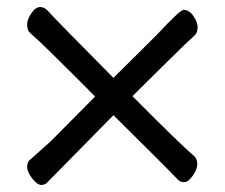

<svg xmlns="http://www.w3.org/2000/svg" viewBox="-20 -522 640 545"><path d="M97 3Q86 3 71.5 -15.5Q57 -34 57 -49Q57 -64 67 -70L124 -121L250 -248Q97 -402 65 -429Q57 -436 57 -452Q57 -467 69 -484.5Q81 -502 94 -502Q106 -502 115 -492Q149 -455 302 -301L424 -422Q491 -494 501 -494Q517 -494 529 -476.5Q541 -459 541 -445Q541 -429 531.5 -420.5Q522 -412 505 -396Q488 -380 356 -249Q491 -113 531 -79Q540 -71 540 -56Q540 -41 527 -23Q514 -5 503 -5Q492 -5 485 -12Q449 -50 302 -195L113 -3Q107 3 97 3Z"/></svg>

Font: LXGW WenKai Lite Medium
Style: Regular
Weight: 500
Designer: LXGW / Fontworks Inc.
Foundry: LXGW / Fontworks Inc.
Version: Version 1.511; March 25, 2025